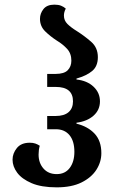

<svg xmlns="http://www.w3.org/2000/svg" viewBox="-20 -793 495 826"><path d="M224 13Q158 13 116 -5Q74 -23 54 -50Q34 -77 34 -106Q34 -133 52.5 -156Q71 -179 108 -179Q122 -179 132 -175.5Q142 -172 151 -166Q146 -148 146 -128Q146 -92 167 -68Q188 -44 224 -44Q260 -44 280 -70.5Q300 -97 300 -140Q300 -186 279 -211.5Q258 -237 220 -237H183V-294H219Q256 -294 275 -310.5Q294 -327 294 -357Q294 -419 220 -419H183V-475H219Q256 -475 271.5 -491Q287 -507 287 -532Q287 -563 268.5 -583Q250 -603 225 -618Q197 -636 174.5 -658Q152 -680 152 -712Q152 -735 167 -754Q182 -773 214 -773Q231 -773 242.5 -768.5Q254 -764 263 -756Q255 -741 255 -726Q255 -705 270 -690Q285 -675 311 -659Q344 -638 372.5 -613Q401 -588 401 -547Q401 -508 376.5 -487.5Q352 -467 309 -455V-451Q355 -446 382.5 -420Q410 -394 410 -357Q410 -320 382.5 -295.5Q355 -271 309 -265V-261Q358 -249 387 -218Q416 -187 416 -134Q416 -96 394.5 -62.5Q373 -29 330.5 -8Q288 13 224 13Z"/></svg>

Font: Noto Serif Georgian ExtraCondensed SemiBold
Style: Regular
Weight: 600
Width: 2
Designer: Monotype Design Team, Akaki Razmadze
Foundry: Google LLC
Version: Version 2.003; ttfautohint (v1.8.4.7-5d5b)